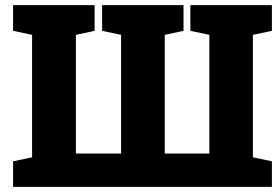

<svg xmlns="http://www.w3.org/2000/svg" viewBox="-20 -731 1096 751"><path d="M31.2 0V-100.1L105.5 -115.7V-594.7L31.2 -610.4V-710.9H276.9H350.1V-610.4L276.9 -594.7V-130.4H453.6V-594.7L379.4 -610.4V-710.9H697.8V-610.4L624.5 -594.7V-130.4H798.8V-594.7L724.6 -610.4V-710.9H798.8H969.2H1043.5V-610.4L969.2 -594.7V-115.7L1043.5 -100.1V0Z"/></svg>

Font: Roboto Slab LO Black
Style: Regular
Weight: 900
Designer: Google
Version: Version 2.000